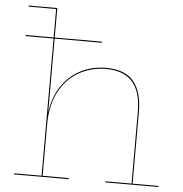

<svg xmlns="http://www.w3.org/2000/svg" viewBox="-55 -843 852 895"><g transform="rotate(5 371.5 -395.0)"><path d="M719 -5V0H471V-5H593V-342Q593 -527 429 -527Q359 -527 301.5 -494.5Q244 -462 210.5 -398.5Q177 -335 177 -246V-5H299V0H43V-5H172V-647H41V-652H172V-785H43V-790H177V-652H398V-647H177V-307H178Q187 -373 220.5 -424Q254 -475 307.5 -503.5Q361 -532 429 -532Q517 -532 557.5 -483Q598 -434 598 -342V-5Z"/></g></svg>

Font: Hepta Slab Hairline
Style: Regular
Weight: 400
Designer: Michael LaGattuta
Foundry: Michael LaGattuta
Version: Version 1.100; ttfautohint (v1.8) -l 8 -r 50 -G 200 -x 14 -D